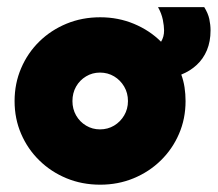

<svg xmlns="http://www.w3.org/2000/svg" viewBox="-20 -494 599 528"><path d="M255.6 13.9Q205.6 13.9 162.8 -3.8Q120.1 -21.5 88.2 -52.8Q56.2 -84 38.2 -125.7Q20.1 -167.4 20.1 -216Q20.1 -264.6 38.2 -306.6Q56.2 -348.6 88.2 -379.9Q120.1 -411.1 162.8 -428.8Q205.6 -446.5 255.6 -446.5Q304.9 -446.5 348.3 -428.5Q391.7 -410.4 422.9 -379.2Q427.1 -386.1 429.2 -393.8Q431.2 -401.4 431.2 -410.4Q431.2 -422.2 427.8 -439.6Q424.3 -456.9 414.6 -474.3H541.7Q552.1 -457.6 555.6 -441.7Q559 -425.7 559 -410.4Q559 -379.9 549 -355.9Q538.9 -331.9 520.8 -315.3Q502.8 -298.6 478.5 -288.9Q484.7 -272.2 487.5 -253.8Q490.3 -235.4 490.3 -216Q490.3 -167.4 472.2 -125.7Q454.2 -84 422.2 -52.8Q390.3 -21.5 347.6 -3.8Q304.9 13.9 255.6 13.9ZM254.9 -138.2Q276.4 -138.2 293.8 -148.6Q311.1 -159 321.5 -176.7Q331.9 -194.4 331.9 -216Q331.9 -238.2 321.5 -255.9Q311.1 -273.6 293.8 -284Q276.4 -294.4 254.9 -294.4Q234 -294.4 216.7 -284Q199.3 -273.6 189.2 -255.9Q179.2 -238.2 179.2 -216Q179.2 -194.4 189.2 -176.7Q199.3 -159 216.7 -148.6Q234 -138.2 254.9 -138.2Z"/></svg>

Font: Afacad Flux Black
Style: Regular
Weight: 900
Designer: Kristian Moeller
Foundry: Dicotype
Version: Version 1.100